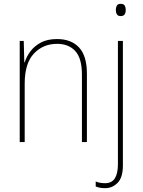

<svg xmlns="http://www.w3.org/2000/svg" viewBox="-20 -742 748 1003"><path d="M278 -538Q352 -538 393 -494Q434 -450 434 -357V0H408V-352Q408 -437 373.5 -475Q339 -513 278 -513Q205 -513 157 -462Q109 -411 109 -305V0H83V-528H104L107 -416H109Q118 -446 139 -474Q160 -502 194 -520Q228 -538 278 -538ZM585 -690Q585 -702 590 -712Q595 -722 610 -722Q627 -722 632 -712Q637 -702 637 -690Q637 -677 631.5 -667.5Q626 -658 610 -658Q596 -658 590.5 -667.5Q585 -677 585 -690ZM529 241Q513 241 501 238.5Q489 236 480 232V206Q491 211 503.5 213Q516 215 529 215Q564 215 580 189.5Q596 164 596 116V-528H622V122Q622 185 594.5 213Q567 241 529 241Z"/></svg>

Font: Noto Sans SemiCondensed Thin
Style: Regular
Weight: 100
Width: 4
Designer: Monotype Design Team
Foundry: Monotype Imaging Inc.
Version: Version 2.013; ttfautohint (v1.8.4.7-5d5b)